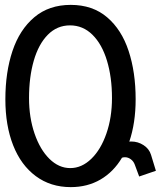

<svg xmlns="http://www.w3.org/2000/svg" viewBox="-20 -752 659 787"><path d="M2 -345Q2 -456 31.2 -543.2Q60.5 -630.5 120.5 -681.2Q180.5 -732 270 -732Q359.5 -732 419 -681.2Q478.5 -630.5 507.2 -543.2Q536 -456 536 -345Q536 -248 510 -171.5L518 -172Q545.5 -172 568.5 -157Q591.5 -142 599 -117.5L619 -52L550.5 -28.5L532.5 -77Q527.5 -91 516.2 -99.2Q505 -107.5 492 -107.5Q485.5 -107.5 480 -105.5Q445.5 -47.5 392 -16.2Q338.5 15 270 15Q187.5 15 126.8 -30Q66 -75 34 -156.2Q2 -237.5 2 -345ZM439 -350Q439 -435.5 418.5 -503.2Q398 -571 359 -609.5Q320 -648 267 -648Q214 -648 176 -609.5Q138 -571 118.5 -503.5Q99 -436 99 -350Q99 -270.5 121.5 -204.8Q144 -139 182.5 -101Q221 -63 268 -63Q315 -63 354.2 -101Q393.5 -139 416.2 -204.8Q439 -270.5 439 -350Z"/></svg>

Font: JuliaMono
Style: Regular
Weight: 400
Monospace: yes
Designer: cormullion
Foundry: corm
Version: Version 0.055; ttfautohint (v1.8.4)